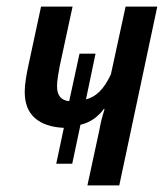

<svg xmlns="http://www.w3.org/2000/svg" viewBox="-20 -560 495 580"><path d="M244.1 0 279.8 -165.5Q283.2 -185.1 287.1 -200Q291 -214.8 295.9 -231H293.9Q266.1 -193.4 223.1 -183.1L198.2 -65.4H149.9L172.9 -173.8Q116.2 -176.3 85.4 -203.4Q54.7 -230.5 54.7 -282.2Q54.7 -299.8 58.1 -321.5Q61.5 -343.3 65.9 -362.8L104 -540H199.2L160.2 -359.4Q157.2 -344.2 154.8 -327.9Q152.3 -311.5 152.3 -299.3Q152.3 -257.8 189 -254.4L220.2 -397.9H268.6L239.7 -259.8Q261.7 -265.1 280 -282.7Q298.3 -300.3 314.9 -335L359.4 -540H455.1L340.3 0Z"/></svg>

Font: Open Sans Condensed SemiBold
Style: Italic
Weight: 600
Width: 3
Italic angle: -12°
Designer: Monotype Design Team
Foundry: Monotype Imaging Inc.
Version: Version 3.000; ttfautohint (v1.8.4)